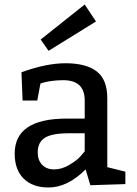

<svg xmlns="http://www.w3.org/2000/svg" viewBox="-20 -820 605 850"><path d="M160 -645 355 -800 405 -725 195 -595ZM80 -375 75 -500Q185 -540 270 -540Q361 -540 408 -504Q455 -468 455 -385V-80L535 -60V-5L380 0L359 -70Q279 10 195 10Q124 10 84.5 -29.5Q45 -69 45 -140Q45 -295 275 -295H355V-375Q355 -465 260 -465Q233 -465 208 -461.5Q183 -458 171 -454L159 -450L145 -375ZM355 -230H285Q210 -230 178.5 -210Q147 -190 147 -145Q147 -111 166.5 -90.5Q186 -70 220 -70Q253 -70 287 -90Q321 -110 338 -130L355 -150Z"/></svg>

Font: Bitter
Style: Regular
Weight: 400
Designer: Sol Matas
Foundry: Sol Matas
Version: Version 1.300;PS 001.300;hotconv 1.0.70;makeotf.lib2.5.58329